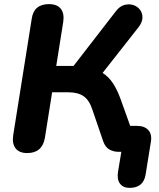

<svg xmlns="http://www.w3.org/2000/svg" viewBox="-20 -734 774 932"><path d="M609 178Q578 178 562.5 157.5Q547 137 553 99L569 3H555Q532 3 511.5 -8Q491 -19 481 -48L429 -200Q414 -247 386.5 -266.5Q359 -286 312 -286H233L198 -65Q185 9 112 9Q74 9 56 -13.5Q38 -36 44 -77L134 -643Q144 -714 218 -714Q257 -714 275 -691.5Q293 -669 287 -628L253 -414H337L542 -679Q560 -703 582.5 -709.5Q605 -716 625.5 -710Q646 -704 659 -687.5Q672 -671 671.5 -648Q671 -625 651 -600L478 -380Q508 -361 528.5 -329.5Q549 -298 565 -254L612 -123H644Q682 -123 700.5 -102Q719 -81 712 -43L687 112Q677 178 609 178Z"/></svg>

Font: Nunito ExtraBold
Style: Italic
Weight: 800
Italic angle: -9°
Designer: Vernon Adams
Foundry: Vernon Adams
Version: Version 3.601; ttfautohint (v1.8.2.53-6de2)